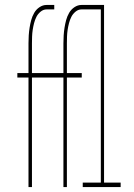

<svg xmlns="http://www.w3.org/2000/svg" viewBox="-20 -755 540 775"><path d="M95 0V-442H50V-460H95V-580Q95 -596 96 -612Q97 -628 99.5 -643.5Q102 -659 106 -674Q110 -689 118 -703Q126 -717 139.5 -726Q153 -735 168 -735H199V-717H168Q155 -717 144 -708Q133 -699 127 -687Q121 -675 117.5 -661.5Q114 -648 112 -634.5Q110 -621 109.5 -607.5Q109 -594 109 -580V-460H199V-442H109V0ZM236 0V-442H191V-460H236V-580Q236 -596 237 -612Q238 -628 240.5 -643.5Q243 -659 247 -674Q251 -689 259 -703Q267 -717 280.5 -726Q294 -735 309 -735H340V-717H309Q296 -717 285 -708Q274 -699 268 -687Q262 -675 258.5 -661.5Q255 -648 253 -634.5Q251 -621 250.5 -607.5Q250 -594 250 -580V-460H310V-442H250V0ZM314 0V-18H387V-717H320V-735H400V-18H467V0Z"/></svg>

Font: Iosevka Curly Thin
Style: Regular
Weight: 100
Monospace: yes
Designer: Belleve Invis
Foundry: Belleve Invis
Version: Version 22.1.2; ttfautohint (v1.8.4)